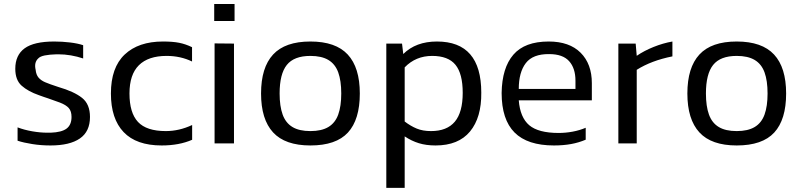

<svg xmlns="http://www.w3.org/2000/svg" viewBox="-20 -696 3890 932"><path d="M416.8 -128.2Q416.8 -190.3 378.4 -220.8Q340.1 -251.4 262.9 -273.9Q219.2 -288.1 199 -296.9Q178.8 -305.6 167 -319.4Q155.3 -333.2 153 -357.1Q144.8 -392.5 165 -411.8Q174.2 -422.3 197.4 -426.9Q220.6 -431.5 254.6 -432.4Q259.2 -432.4 263.3 -432.4Q293.2 -432.4 324 -427.2Q354.8 -421.9 383.7 -412.2V-476.6Q358 -485.3 319.9 -489.9Q281.7 -494.5 243.1 -494.5Q144.8 -494.5 99.5 -461.4Q54.2 -428.3 54.2 -362.1Q54.2 -307.4 85.2 -279.9Q116.3 -252.3 169.1 -233.9Q183.8 -228.9 193.5 -225.2Q200.8 -222.4 212.8 -218.8Q250.5 -205.9 270.7 -198.1Q300.6 -186.6 313.9 -171.4Q327.2 -156.2 327.2 -128.2Q327.2 -90.1 303.3 -71.9Q279.4 -53.8 226.1 -51.9Q217.8 -51.9 209.6 -51.9Q175.1 -51.9 136.5 -58.6Q97.9 -65.3 65.3 -77.7V-12.9Q95.1 -3.2 137.2 3.4Q179.2 10.1 225.2 10.1Q318.5 10.1 367.6 -23.7Q416.8 -57.4 416.8 -128.2Z M912.7 -17.5V-89.2Q849.7 -59.7 784.9 -59.7Q691.2 -59.7 649.8 -104.1Q608.5 -148.4 608.5 -242.2Q608.5 -334.1 654.2 -379.4Q699.9 -424.6 788.6 -424.6Q856.2 -424.6 912.2 -397.5V-466.9Q881 -482.1 849.7 -488.3Q818.5 -494.5 771.1 -494.5Q652.1 -494.5 585.2 -431.3Q518.4 -368.1 518.4 -242.2Q518.4 -119.5 580.2 -54.7Q642 10.1 764.7 10.1Q849.7 10.1 912.7 -17.5Z M1118.6 -594.2V-676.5H1019.8V-594.2ZM1115.8 0V-484.4L1021.6 -485.3V0Z M1726.6 -242.2Q1726.6 -368.1 1668 -431.3Q1609.4 -494.5 1486.7 -494.5Q1364 -494.5 1305.6 -431.3Q1247.2 -368.1 1247.2 -242.2Q1247.2 -116.7 1305.6 -53.3Q1364 10.1 1486.7 10.1Q1611.2 10.1 1668.9 -52.6Q1726.6 -115.3 1726.6 -242.2ZM1337.3 -242.2Q1337.3 -336.9 1372.2 -380.7Q1407.2 -424.6 1486.7 -424.6Q1540.9 -424.6 1574 -404.9Q1607.1 -385.1 1621.8 -344.7Q1636.5 -304.2 1636.5 -242.2Q1636.5 -180.6 1621.8 -139.9Q1607.1 -99.3 1574 -79.5Q1540.9 -59.7 1486.7 -59.7Q1432.4 -59.7 1399.6 -79.5Q1366.7 -99.3 1352 -139.9Q1337.3 -180.6 1337.3 -242.2Z M1944.4 216V-34Q1977.5 -11.9 2013.1 -0.9Q2048.7 10.1 2094.2 10.1Q2205.4 10.1 2261.5 -57.7Q2317.6 -125.5 2316.2 -246.3Q2316.2 -494.5 2101.1 -494.5Q1998.6 -494.5 1937.5 -433.8L1931.5 -484.4H1855.2V216ZM1944.4 -106.2V-369Q1998.2 -424.6 2077.7 -424.6Q2155.8 -424.6 2190.9 -381.4Q2226.1 -338.2 2226.1 -245.4Q2226.1 -150.7 2187.7 -105.2Q2149.4 -59.7 2072.2 -59.7Q2032.2 -59.7 2002.8 -71.9Q1973.3 -84.1 1944.4 -106.2Z M2823.1 -17.9V-75.8Q2794.1 -63.4 2759.9 -57Q2725.6 -50.6 2691.6 -50.6Q2593.3 -50.6 2548.9 -88.2Q2504.6 -125.9 2498.2 -209.1H2852.9V-292.3Q2852.9 -385.6 2798.5 -440Q2744 -494.5 2643.4 -494.5Q2527.1 -494.5 2472 -430.6Q2416.8 -366.7 2415 -244.5Q2415 -115.8 2477.7 -52.8Q2540.4 10.1 2669.1 10.1Q2714.2 10.1 2752.1 3.2Q2790 -3.7 2823.1 -17.9ZM2645.7 -433.4Q2711.9 -433.4 2742.6 -399.1Q2773.4 -364.9 2773.4 -304.2V-264.2H2498.2Q2498.2 -345.1 2532.4 -389.7Q2566.6 -434.3 2645.7 -433.4Z M3070.8 0V-357.1Q3142 -402.1 3244 -422.3V-494.5Q3199 -486.7 3152.6 -468.1Q3106.2 -449.4 3070.8 -425.1L3065.7 -484.4H2981.6V0Z M3796 -242.2Q3796 -368.1 3737.4 -431.3Q3678.8 -494.5 3556.1 -494.5Q3433.4 -494.5 3375 -431.3Q3316.6 -368.1 3316.6 -242.2Q3316.6 -116.7 3375 -53.3Q3433.4 10.1 3556.1 10.1Q3680.6 10.1 3738.3 -52.6Q3796 -115.3 3796 -242.2ZM3406.7 -242.2Q3406.7 -336.9 3441.6 -380.7Q3476.6 -424.6 3556.1 -424.6Q3610.3 -424.6 3643.4 -404.9Q3676.5 -385.1 3691.2 -344.7Q3705.9 -304.2 3705.9 -242.2Q3705.9 -180.6 3691.2 -139.9Q3676.5 -99.3 3643.4 -79.5Q3610.3 -59.7 3556.1 -59.7Q3501.8 -59.7 3469 -79.5Q3436.1 -99.3 3421.4 -139.9Q3406.7 -180.6 3406.7 -242.2Z"/></svg>

Font: Arad
Style: Regular
Weight: 400
Designer: Mohammad Darvishi
Version: Version 1.010;September 21, 2024;FontCreator 15.0.0.2992 64-